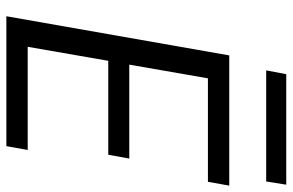

<svg xmlns="http://www.w3.org/2000/svg" viewBox="-178 -741 919 603"><g transform="rotate(90 281.5 -439.5)"><path d="M31 0 154 -700H563L551 -633H226L183 -386H478L466 -320H171L127 -67H451L439 0ZM201 -816 213 -879H560L550 -816Z"/></g></svg>

Font: DM Sans 18pt
Style: Italic
Weight: 400
Italic angle: -10°
Designer: Colophon Foundry, Jonny Pinhorn
Foundry: Colophon Foundry
Version: Version 4.004;gftools[0.9.30]